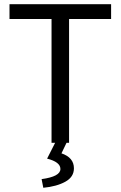

<svg xmlns="http://www.w3.org/2000/svg" viewBox="-20 -676 571 909"><path d="M25 -586V-656H506V-586H307V0H295L271 50Q330 70 330 121Q330 162 289 184.5Q248 207 185 213L177 172Q266 160 266 124Q266 91 203 75L241 0H224V-586Z"/></svg>

Font: RibengUni
Style: Regular
Weight: 400
Designer: (1) Dr. Andrew Glass (Program Manager at Microsoft Corporation)
(2) Bivuti Chakma (Suz Moriz)
(3) Paul D. Hunt (Adobe Co
Foundry: Bivuti Chakma and Jyoti Chakma
Version: Version 1.2020